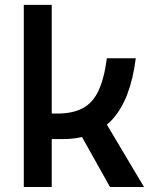

<svg xmlns="http://www.w3.org/2000/svg" viewBox="-20 -752 626 772"><path d="M151.4 -192.9V-295.4H210Q272.5 -295.4 312.7 -316.9Q353 -338.4 376 -387.2Q398.9 -436 409.7 -517.6H525.9Q505.4 -354 433.1 -273.4Q360.8 -192.9 234.4 -192.9ZM75.7 0V-732.4H188V0ZM422.4 0 281.2 -252 385.3 -292 559.1 0Z"/></svg>

Font: Cascadia Code Medium
Style: Regular
Weight: 500
Monospace: yes
Designer: Aaron Bell
Foundry: Saja Typeworks
Version: Version 2407.024